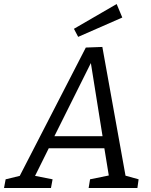

<svg xmlns="http://www.w3.org/2000/svg" viewBox="-56 -933 750 953"><path d="M205 -43 197 0H-36L-28 -43L42 -60L370 -697L452 -700L567 -61L632 -43L626 0H384L391 -43L484 -62L462 -197H186L118 -60ZM214 -257H453L395 -620ZM332 -750 311 -790 523 -913 551 -846Z"/></svg>

Font: Bitter
Style: Italic
Weight: 400
Italic angle: -9°
Designer: Sol Matas, and Bitter project Authors
Foundry: Sol Matas
Version: Version 2.001